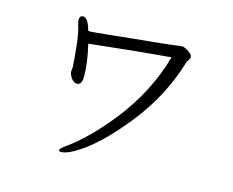

<svg xmlns="http://www.w3.org/2000/svg" viewBox="-98 -822 1197 987"><g transform="rotate(15 500.0 -328.5)"><path d="M243 -389Q245 -372 258 -354.5Q271 -337 288 -337Q314 -337 314 -383Q314 -456 291 -551Q325 -554 436.5 -566.5Q548 -579 723 -594Q666 -394 531 -225Q472 -151 417.5 -98.5Q363 -46 325.5 -19.5Q288 7 288 15Q288 20 289.5 21.5Q291 23 300 23Q329 23 378 -7Q486 -72 615 -233Q744 -394 802 -586Q805 -596 807.5 -598Q810 -600 812 -604.5Q814 -609 816 -612.5Q818 -616 818 -620Q818 -638 782 -656Q769 -663 762 -663Q755 -663 729 -659Q703 -655 622.5 -647Q542 -639 491 -634Q440 -629 396 -624L324 -617Q295 -614 290 -614H274Q256 -680 230 -680Q211 -680 211 -654Q211 -648 214 -638Q230 -590 237.5 -510Q245 -430 245 -415V-411Z"/></g></svg>

Font: LXGW WenKai Mono TC
Style: Regular
Weight: 400
Designer: LXGW / Fontworks Inc.
Foundry: LXGW / Fontworks Inc.
Version: Version 1.330